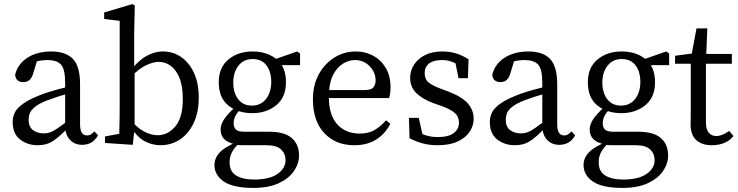

<svg xmlns="http://www.w3.org/2000/svg" viewBox="-20 -700 3614 940"><path d="M165 11Q115 11 78.5 -17Q42 -45 42 -103Q42 -129 54 -151.5Q66 -174 98.5 -196Q131 -218 193 -241Q222 -251 261.5 -262Q301 -273 335 -279V-246Q304 -240 268.5 -228.5Q233 -217 212 -209Q171 -193 151 -176.5Q131 -160 125.5 -144.5Q120 -129 120 -115Q120 -79 141.5 -63Q163 -47 195 -47Q211 -47 225.5 -52Q240 -57 262 -72Q284 -87 322 -115L334 -69H308Q267 -27 237 -8Q207 11 165 11ZM382 9Q345 9 322 -16Q299 -41 299 -84V-294Q299 -362 278.5 -384Q258 -406 212 -406Q196 -406 175.5 -403Q155 -400 129 -390L166 -418L142 -339Q130 -298 95 -298Q57 -298 54 -334Q67 -387 114.5 -417.5Q162 -448 231 -448Q302 -448 337 -411.5Q372 -375 372 -288V-93Q372 -62 381 -49.5Q390 -37 406 -37Q418 -37 426.5 -43Q435 -49 442 -57L460 -37Q444 -11 425 -1Q406 9 382 9Z M494 0V-32L564 -45Q565 -80 565.5 -121Q566 -162 566 -193V-598L490 -607V-639L628 -680L640 -673L637 -542V-366L639 -354V-72L630 9ZM765 11Q726 11 688.5 -8.5Q651 -28 616 -85H603L611 -123Q647 -77 683 -57.5Q719 -38 752 -38Q802 -38 838.5 -81.5Q875 -125 875 -214Q875 -303 842 -350Q809 -397 756 -397Q731 -397 696 -381Q661 -365 611 -315L603 -350H616Q654 -401 694.5 -424.5Q735 -448 778 -448Q827 -448 866.5 -421Q906 -394 929.5 -343.5Q953 -293 953 -222Q953 -151 928.5 -98.5Q904 -46 861.5 -17.5Q819 11 765 11Z M1220 220Q1121 220 1075.5 188.5Q1030 157 1030 108Q1030 74 1055.5 46.5Q1081 19 1151 -10L1156 -4Q1128 22 1116 44.5Q1104 67 1104 94Q1104 140 1136.5 159.5Q1169 179 1223 179Q1299 179 1338.5 151.5Q1378 124 1378 84Q1378 53 1356.5 32Q1335 11 1285 11H1177Q1165 11 1153.5 10.5Q1142 10 1131 9V6Q1060 -8 1060 -66Q1060 -89 1076 -114.5Q1092 -140 1133 -177V-187L1164 -173Q1143 -151 1133.5 -134Q1124 -117 1124 -96Q1124 -77 1134.5 -66Q1145 -55 1178 -55H1299Q1373 -55 1408.5 -24Q1444 7 1444 62Q1444 101 1419 137.5Q1394 174 1344.5 197Q1295 220 1220 220ZM1215 -146Q1145 -146 1098 -183.5Q1051 -221 1051 -297Q1051 -370 1098.5 -409Q1146 -448 1216 -448Q1287 -448 1333.5 -410.5Q1380 -373 1380 -297Q1380 -224 1332.5 -185Q1285 -146 1215 -146ZM1213 -183Q1257 -183 1282.5 -215.5Q1308 -248 1308 -299Q1308 -349 1284.5 -380Q1261 -411 1217 -411Q1173 -411 1147.5 -378.5Q1122 -346 1122 -296Q1122 -246 1146 -214.5Q1170 -183 1213 -183ZM1308 -381V-406H1314L1435 -448L1449 -438V-381Z M1715 11Q1623 11 1567.5 -48.5Q1512 -108 1512 -213Q1512 -284 1541 -336.5Q1570 -389 1617.5 -418.5Q1665 -448 1722 -448Q1769 -448 1807.5 -427Q1846 -406 1869 -367Q1892 -328 1892 -272Q1892 -256 1890 -242.5Q1888 -229 1885 -220H1546V-259H1765Q1798 -259 1808.5 -273Q1819 -287 1819 -306Q1819 -345 1790 -375.5Q1761 -406 1717 -406Q1688 -406 1658.5 -388Q1629 -370 1609.5 -330.5Q1590 -291 1590 -225Q1590 -137 1631 -91.5Q1672 -46 1741 -46Q1785 -46 1815 -64Q1845 -82 1870 -111L1891 -94Q1866 -45 1822 -17Q1778 11 1715 11Z M2122 11Q2083 11 2051 2.5Q2019 -6 1985 -23L1982 -123H2030L2055 -14L2010 -35V-67Q2034 -48 2061.5 -38.5Q2089 -29 2123 -29Q2176 -29 2201.5 -48.5Q2227 -68 2227 -100Q2227 -129 2206.5 -147Q2186 -165 2142 -181L2099 -196Q2049 -215 2018.5 -244Q1988 -273 1988 -320Q1988 -353 2006.5 -382.5Q2025 -412 2060 -430Q2095 -448 2146 -448Q2184 -448 2214.5 -438Q2245 -428 2274 -410L2271 -317H2225L2206 -410L2239 -395V-371Q2195 -406 2145 -406Q2102 -406 2080.5 -389Q2059 -372 2059 -343Q2059 -312 2078.5 -296Q2098 -280 2145 -263L2172 -253Q2241 -227 2270 -194Q2299 -161 2299 -118Q2299 -84 2279 -54.5Q2259 -25 2220 -7Q2181 11 2122 11Z M2501 11Q2451 11 2414.5 -17Q2378 -45 2378 -103Q2378 -129 2390 -151.5Q2402 -174 2434.5 -196Q2467 -218 2529 -241Q2558 -251 2597.5 -262Q2637 -273 2671 -279V-246Q2640 -240 2604.5 -228.5Q2569 -217 2548 -209Q2507 -193 2487 -176.5Q2467 -160 2461.5 -144.5Q2456 -129 2456 -115Q2456 -79 2477.5 -63Q2499 -47 2531 -47Q2547 -47 2561.5 -52Q2576 -57 2598 -72Q2620 -87 2658 -115L2670 -69H2644Q2603 -27 2573 -8Q2543 11 2501 11ZM2718 9Q2681 9 2658 -16Q2635 -41 2635 -84V-294Q2635 -362 2614.5 -384Q2594 -406 2548 -406Q2532 -406 2511.5 -403Q2491 -400 2465 -390L2502 -418L2478 -339Q2466 -298 2431 -298Q2393 -298 2390 -334Q2403 -387 2450.5 -417.5Q2498 -448 2567 -448Q2638 -448 2673 -411.5Q2708 -375 2708 -288V-93Q2708 -62 2717 -49.5Q2726 -37 2742 -37Q2754 -37 2762.5 -43Q2771 -49 2778 -57L2796 -37Q2780 -11 2761 -1Q2742 9 2718 9Z M3027 220Q2928 220 2882.5 188.5Q2837 157 2837 108Q2837 74 2862.5 46.5Q2888 19 2958 -10L2963 -4Q2935 22 2923 44.5Q2911 67 2911 94Q2911 140 2943.5 159.5Q2976 179 3030 179Q3106 179 3145.5 151.5Q3185 124 3185 84Q3185 53 3163.5 32Q3142 11 3092 11H2984Q2972 11 2960.5 10.5Q2949 10 2938 9V6Q2867 -8 2867 -66Q2867 -89 2883 -114.5Q2899 -140 2940 -177V-187L2971 -173Q2950 -151 2940.5 -134Q2931 -117 2931 -96Q2931 -77 2941.5 -66Q2952 -55 2985 -55H3106Q3180 -55 3215.5 -24Q3251 7 3251 62Q3251 101 3226 137.5Q3201 174 3151.5 197Q3102 220 3027 220ZM3022 -146Q2952 -146 2905 -183.5Q2858 -221 2858 -297Q2858 -370 2905.5 -409Q2953 -448 3023 -448Q3094 -448 3140.5 -410.5Q3187 -373 3187 -297Q3187 -224 3139.5 -185Q3092 -146 3022 -146ZM3020 -183Q3064 -183 3089.5 -215.5Q3115 -248 3115 -299Q3115 -349 3091.5 -380Q3068 -411 3024 -411Q2980 -411 2954.5 -378.5Q2929 -346 2929 -296Q2929 -246 2953 -214.5Q2977 -183 3020 -183ZM3115 -381V-406H3121L3242 -448L3256 -438V-381Z M3464 11Q3417 11 3389 -14Q3361 -39 3361 -92Q3361 -109 3361.5 -125.5Q3362 -142 3362 -169V-388H3285V-427L3399 -442L3362 -412L3390 -561H3443L3437 -418L3436 -400V-102Q3436 -66 3450 -50Q3464 -34 3487 -34Q3515 -34 3550 -59L3571 -34Q3535 11 3464 11ZM3399 -388V-436H3563V-388Z"/></svg>

Font: Lisu Bosa ExtraLight
Style: Regular
Weight: 200
Designer: David Morse, Annie Olsen, Victor Gaultney, Frank Grießhammer (Latin)
Foundry: SIL International
Version: Version 2.000